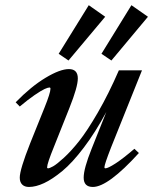

<svg xmlns="http://www.w3.org/2000/svg" viewBox="-20 -723 601 754"><path d="M249 -485.4 210.4 -511.7 328.6 -702.6 393.1 -657.2ZM417.5 -485.4 378.4 -511.7 496.1 -702.6 561 -657.2ZM93.8 11.2Q76.7 11.2 67.1 1.7Q57.6 -7.8 57.6 -25.4Q57.6 -57.1 98.6 -160.6L154.8 -300.3Q178.2 -358.4 178.2 -374.5Q178.2 -379.4 174.3 -379.4Q168 -379.4 154.8 -373.3Q141.6 -367.2 115.5 -349.4Q89.4 -331.5 57.6 -304.7L41.5 -321.3Q102.5 -383.8 159.2 -417.7Q215.8 -451.7 250.5 -451.7Q285.6 -451.7 285.6 -415Q285.6 -381.8 252.9 -299.8L192.4 -147.9Q165 -80.6 165 -65.9Q165 -62 168.9 -62Q174.3 -62 188.5 -69.8Q202.6 -77.6 231 -103.5Q259.3 -129.4 290.5 -168.7Q321.8 -208 364.3 -281.2Q406.7 -354.5 446.8 -446.8H537.6L416 -143.6Q390.1 -77.1 390.1 -66.4Q390.1 -62 394 -62Q403.8 -62 433.1 -80.8Q462.4 -99.6 507.8 -138.7L525.4 -122.1Q404.3 11.2 344.7 11.2Q308.6 11.2 308.6 -25.4Q308.6 -61 339.8 -138.7L397.5 -283.2Q354.5 -203.1 309.3 -143.6Q264.2 -84 224.9 -51.5Q185.5 -19 153.1 -3.9Q120.6 11.2 93.8 11.2Z"/></svg>

Font: Elstob 10pt SemiBold
Style: Italic
Weight: 600
Italic angle: -20°
Designer: Peter S. Baker
Version: Version 1.015